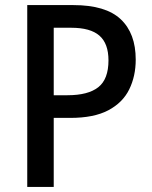

<svg xmlns="http://www.w3.org/2000/svg" viewBox="-20 -734 596 754"><path d="M268 -714Q395 -714 454 -658.5Q513 -603 513 -500Q513 -435 487.5 -383Q462 -331 405.5 -301Q349 -271 256 -271H191V0H87V-714ZM260 -625H191V-360H245Q326 -360 366 -391.5Q406 -423 406 -497Q406 -563 370.5 -594Q335 -625 260 -625Z"/></svg>

Font: Noto Sans Gujarati UI SemiCondensed Medium
Style: Regular
Weight: 500
Width: 4
Designer: Jelle Bosma - Monotype Design Team, Universal Thirst
Foundry: Monotype Imaging Inc.
Version: Version 2.106; ttfautohint (v1.8.4.7-5d5b)